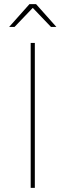

<svg xmlns="http://www.w3.org/2000/svg" viewBox="-20 -906 316 926"><path d="M148 -699V0H128V-699ZM226 -776 138 -868 50 -776H24L122 -886H154L252 -776Z"/></svg>

Font: Montserrat-Arabic Thin
Style: Regular
Weight: 250
Designer: Mohamed Gaber
Foundry: Kief Type Foundry
Version: Version 5.008